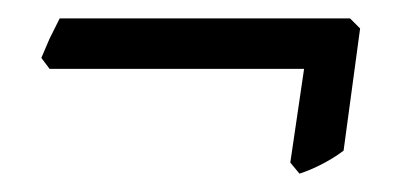

<svg xmlns="http://www.w3.org/2000/svg" viewBox="-20 -322 441 209"><path d="M354 -158 372 -291 361 -302H45L34 -280L25 -259L34 -247H311L296 -145L306 -133C316 -136 337 -145 354 -158Z"/></svg>

Font: Temporarium
Style: Italic
Weight: 400
Italic angle: -7°
Version: Version 1.1